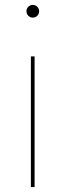

<svg xmlns="http://www.w3.org/2000/svg" viewBox="-20 -760 266 780"><path d="M105.5 0V-531H120.5V0ZM113.5 -688.5Q102.5 -688.5 95 -696Q87.5 -703.5 87.5 -714.5Q87.5 -725 95 -732.5Q102.5 -740 113.5 -740Q124 -740 131.5 -732.5Q139 -725 139 -714.5Q139 -703.5 131.5 -696Q124 -688.5 113.5 -688.5Z"/></svg>

Font: Epilogue Thin
Style: Regular
Weight: 250
Designer: Tyler Finck
Foundry: Etcetera Type Co
Version: Version 2.111